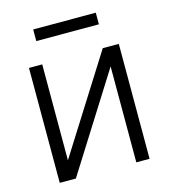

<svg xmlns="http://www.w3.org/2000/svg" viewBox="-107 -796 776 881"><g transform="rotate(-15 281.0 -355.5)"><path d="M130.9 -90.3 418.5 -545.9H494.6V0H431.6V-455.6L144.5 0H67.9V-545.9H130.9ZM429.7 -711.4V-656.2H132.3V-711.4Z"/></g></svg>

Font: Inter Tight Light
Style: Regular
Weight: 300
Designer: Rasmus Andersson
Foundry: rsms
Version: Version 3.004